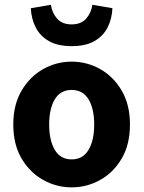

<svg xmlns="http://www.w3.org/2000/svg" viewBox="-20 -786 612 818"><path d="M285.2 12.2Q220.7 12.2 164.1 -19.3Q107.4 -50.8 72 -110.6Q36.6 -170.4 36.6 -255.4Q36.6 -339.8 72 -399.9Q107.4 -460 164.1 -491.7Q220.7 -523.4 285.2 -523.4Q350.1 -523.4 406.7 -491.7Q463.4 -460 498.5 -399.9Q533.7 -339.8 533.7 -255.4Q533.7 -170.4 498.5 -110.6Q463.4 -50.8 406.7 -19.3Q350.1 12.2 285.2 12.2ZM285.2 -106.9Q333 -106.9 357.2 -147.5Q381.3 -188 381.3 -255.4Q381.3 -322.8 357.2 -362.8Q333 -402.8 285.2 -402.8Q237.3 -402.8 213.4 -362.8Q189.5 -322.8 189.5 -255.4Q189.5 -188 213.4 -147.5Q237.3 -106.9 285.2 -106.9ZM285.2 -589.4Q226.6 -589.4 188.7 -610.8Q150.9 -632.3 132.1 -669.2Q113.3 -706.1 111.3 -751L196.8 -765.6Q201.7 -731.4 223.1 -706.8Q244.6 -682.1 285.2 -682.1Q325.7 -682.1 347.2 -706.8Q368.7 -731.4 373.5 -765.6L459 -751Q457 -706.1 438.5 -669.2Q419.9 -632.3 382.1 -610.8Q344.2 -589.4 285.2 -589.4Z"/></svg>

Font: Akatab Black
Style: Regular
Weight: 900
Designer: SIL Global
Foundry: SIL Global
Version: Version 4.000